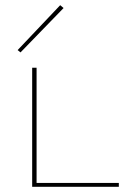

<svg xmlns="http://www.w3.org/2000/svg" viewBox="-20 -720 508 740"><path d="M212 -700 225 -689 59 -518 48 -527ZM121 -15H438V0H104V-459H121Z"/></svg>

Font: EauTestSC Thin
Style: Regular
Weight: 250
Designer: Christian Thalmann (Catharsis Fonts)
Version: Version 0.001;PS 000.001;hotconv 1.0.88;makeotf.lib2.5.64775